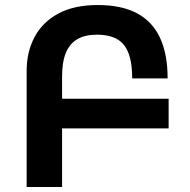

<svg xmlns="http://www.w3.org/2000/svg" viewBox="-20 -744 757 764"><path d="M86 0V-462Q86 -537 117.5 -596.5Q149 -656 212 -690Q275 -724 369 -724Q464 -724 525.5 -691Q587 -658 617 -593Q647 -528 647 -432H506Q506 -525 473 -565.5Q440 -606 366 -606Q318 -606 287.5 -588Q257 -570 242 -533.5Q227 -497 227 -439V0ZM213 -351H651V-233H213Z"/></svg>

Font: Noto Sans Armenian
Style: Regular
Weight: 400
Designer: Monotype Design Team
Foundry: Monotype Imaging Inc.
Version: Version 2.007